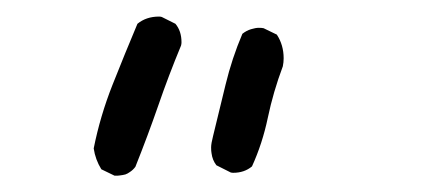

<svg xmlns="http://www.w3.org/2000/svg" viewBox="-20 -821 540 234"><path d="M264.2 -610.4Q277.8 -610.4 287.1 -618.2Q299.8 -646 306.4 -677.5Q313 -709 324.7 -740.2Q325.7 -745.1 325.7 -750Q325.7 -766.1 317.4 -778.8L301.3 -786.6Q299.3 -787.1 295.4 -787.1Q291.5 -787.1 285.9 -785.4Q280.3 -783.7 275.4 -779.8Q262.7 -750 254.9 -717.8L239.7 -655.3Q237.3 -646 237.3 -641.4Q237.3 -636.7 237.8 -634.3Q238.8 -626 243.7 -619.6L261.2 -610.8Q262.7 -610.4 264.2 -610.4ZM119.6 -606.9Q120.6 -606.9 121.6 -606.9Q122.6 -606.9 123.5 -606.9Q124.5 -606.9 126.2 -607.2Q127.9 -607.4 129.6 -607.7Q131.3 -607.9 132.8 -608.4Q134.3 -608.9 135.5 -609.6Q136.7 -610.4 138.2 -611.3Q142.1 -613.8 145 -617.7Q160.2 -655.8 172.9 -692.4Q185.5 -729 200.7 -765.6Q201.2 -767.6 201.2 -769.5Q201.2 -783.2 193.8 -792L177.2 -800.3Q175.8 -800.8 173.8 -800.8Q158.2 -800.8 147.5 -792Q132.3 -755.9 117.2 -717.8Q102.1 -679.7 94.2 -640.1Q96.2 -626.5 103.5 -614.7Z"/></svg>

Font: NaikaiFont
Style: Light
Weight: 300
Version: Version 1.89